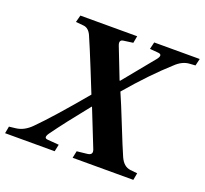

<svg xmlns="http://www.w3.org/2000/svg" viewBox="-141 -834 1040 975"><g transform="rotate(20 379.0 -346.0)"><path d="M-21 0 -14 -38 21 -42Q66 -47 104 -86Q182 -164 324 -334Q319 -347 275.5 -454.5Q232 -562 209 -614Q194 -647 167 -650L124 -654L134 -692H441L434 -654L383 -647Q358 -644 370 -614L434 -450H437Q558 -597 576 -620Q596 -647 571 -650L524 -654L533 -692H779L770 -654L740 -652Q700 -650 664 -615Q567 -528 457 -399Q480 -347 522 -241.5Q564 -136 584 -91Q604 -46 641 -42L679 -38L672 0H344L352 -38L406 -44Q439 -47 428 -76L348 -277H346Q245 -152 189 -74Q169 -45 193 -43L255 -38L247 0Z"/></g></svg>

Font: Lingua Franca
Style: Bold Italic
Weight: 700
Italic angle: -13°
Version: Version 1.19